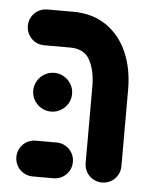

<svg xmlns="http://www.w3.org/2000/svg" viewBox="-44 -557 478 594"><g transform="rotate(5 195.5 -259.5)"><path d="M238.9 -55.6V-293.3Q238.9 -342.6 221.5 -375Q204.1 -407.4 160 -407.4H79.3Q64.1 -407.4 51.3 -414.8Q38.5 -422.2 31.1 -435Q23.7 -447.8 23.7 -463Q23.7 -478.1 31.1 -490.9Q38.5 -503.7 51.3 -511.1Q64.1 -518.5 79.3 -518.5H160Q219.6 -518.5 262.4 -489.4Q305.2 -460.4 327.6 -409.4Q350 -358.5 350 -293.3V-55.6Q350 -40.4 342.6 -27.6Q335.2 -14.8 322.4 -7.4Q309.6 0 294.4 0Q279.3 0 266.5 -7.4Q253.7 -14.8 246.3 -27.6Q238.9 -40.4 238.9 -55.6ZM23.7 -55.6Q23.7 -70.7 31.1 -83.5Q38.5 -96.3 51.3 -103.7Q64.1 -111.1 79.3 -111.1H143.7Q158.9 -111.1 171.7 -103.7Q184.4 -96.3 191.9 -83.5Q199.3 -70.7 199.3 -55.6Q199.3 -40.4 191.9 -27.6Q184.4 -14.8 171.7 -7.4Q158.9 0 143.7 0H79.3Q64.1 0 51.3 -7.4Q38.5 -14.8 31.1 -27.6Q23.7 -40.4 23.7 -55.6ZM57.8 -264.8Q57.8 -281.1 65.9 -295Q74.1 -308.9 88 -317Q101.9 -325.2 118.1 -325.2Q134.4 -325.2 148.3 -317Q162.2 -308.9 170.4 -295Q178.5 -281.1 178.5 -264.8Q178.5 -248.5 170.4 -234.8Q162.2 -221.1 148.3 -213Q134.4 -204.8 118.1 -204.8Q101.9 -204.8 88 -213Q74.1 -221.1 65.9 -234.8Q57.8 -248.5 57.8 -264.8Z"/></g></svg>

Font: 26F Galaxy Hebrew Black
Style: Regular
Weight: 900
Designer: C₂₉H₂₅N₃O₅
Version: Version 1.000